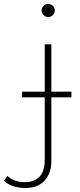

<svg xmlns="http://www.w3.org/2000/svg" viewBox="-99 -740 399 957"><path d="M27 197Q-3 197 -31.5 188.5Q-60 180 -79 161L-62 137Q-28 168 25 168Q73 168 98.5 140Q124 112 124 58V-255H11V-283H124V-519H157V-283H257V-255H157V62Q157 123 123.5 160Q90 197 27 197ZM141 -655Q128 -655 118 -665Q108 -675 108 -687Q108 -701 118 -710.5Q128 -720 141 -720Q155 -720 164.5 -710.5Q174 -701 174 -688Q174 -675 164.5 -665Q155 -655 141 -655Z"/></svg>

Font: Montserrat Thin ExtraLight
Style: Regular
Weight: 250
Version: Version 9.000